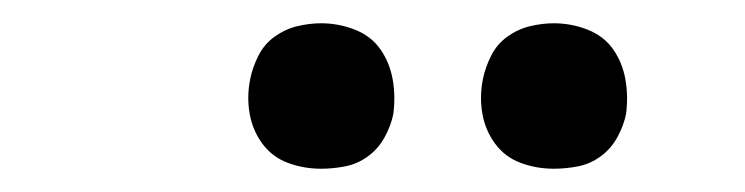

<svg xmlns="http://www.w3.org/2000/svg" viewBox="-20 -763 640 165"><path d="M456 -618Q441 -618 427.5 -623Q414 -628 405.5 -639.5Q397 -651 394.5 -665.5Q392 -680 395 -695Q397 -705 402 -715Q407 -725 416 -731.5Q425 -738 435.5 -740.5Q446 -743 456 -743Q471 -743 485 -737.5Q499 -732 507 -720.5Q515 -709 517.5 -694.5Q520 -680 518 -665Q516 -655 510.5 -645Q505 -635 496 -628.5Q487 -622 476.5 -620Q466 -618 456 -618ZM256 -618Q241 -618 227.5 -623Q214 -628 205.5 -639.5Q197 -651 194.5 -665.5Q192 -680 195 -695Q197 -705 202 -715Q207 -725 216 -731.5Q225 -738 235.5 -740.5Q246 -743 256 -743Q271 -743 285 -737.5Q299 -732 307 -720.5Q315 -709 317.5 -694.5Q320 -680 318 -665Q316 -655 310.5 -645Q305 -635 296 -628.5Q287 -622 276.5 -620Q266 -618 256 -618Z"/></svg>

Font: Iosevka Curly Extended
Style: Italic
Weight: 400
Width: 7
Italic angle: -9°
Monospace: yes
Designer: Belleve Invis
Foundry: Belleve Invis
Version: Version 11.1.0; ttfautohint (v1.8.3)